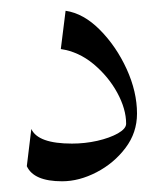

<svg xmlns="http://www.w3.org/2000/svg" viewBox="-20 -326 301 353"><path d="M100.6 -306.2Q133.8 -301.3 163.8 -271Q193.8 -240.7 212.9 -199Q231.9 -157.2 231.9 -117.2Q231.9 -82 210.7 -54Q189.5 -25.9 157.5 -9.3Q125.5 7.3 94.2 7.3Q42 7.3 29.3 -20.5L37.6 -88.9Q49.8 -62 112.3 -62Q136.2 -62 158.9 -67.1Q181.6 -72.3 196.8 -80.8Q211.9 -89.4 211.9 -98.6Q211.9 -125.5 195.6 -155.5Q179.2 -185.5 151.9 -208.3Q124.5 -231 91.8 -235.8Z"/></svg>

Font: Lateef Light
Style: Regular
Weight: 300
Designer: SIL International
Foundry: SIL International
Version: Version 4.200